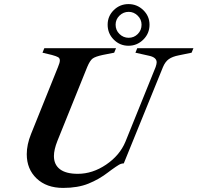

<svg xmlns="http://www.w3.org/2000/svg" viewBox="-20 -909 967 940"><path d="M111 -154Q111 -201 132 -253L264 -581Q273 -602 273 -613Q273 -624 264.5 -629Q256 -634 234 -640L188 -651L197 -673H548L539 -651L483 -640Q446 -632 433 -622Q420 -612 407 -581L261 -219Q244 -176 244 -145Q244 -103 273.5 -80.5Q303 -58 361 -58Q433 -58 499.5 -103Q566 -148 594 -215L742 -581Q747 -596 747 -604Q747 -628 710 -636L643 -651L652 -673H927L918 -651L855 -638Q824 -632 806.5 -619.5Q789 -607 778 -581L586 -109Q574 -109 562 -102Q550 -95 525 -77L509 -65Q465 -31 413 -10Q361 11 289 11Q208 11 159.5 -35Q111 -81 111 -154ZM609 -889Q651 -889 681.5 -859.5Q712 -830 712 -788Q712 -745 681.5 -715Q651 -685 609 -685Q567 -685 537 -715Q507 -745 507 -788Q507 -830 537 -859.5Q567 -889 609 -889ZM610 -724Q636 -724 654.5 -742.5Q673 -761 673 -788Q673 -814 654 -832.5Q635 -851 610 -851Q584 -851 565 -832.5Q546 -814 546 -788Q546 -761 565 -742.5Q584 -724 610 -724Z"/></svg>

Font: Ibarra Real Nova
Style: Bold Italic
Weight: 700
Italic angle: -22°
Designer: Jose Maria Ribagorda & Octavio Pardo
Foundry: Octavio Pardo
Version: Version 1.014